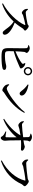

<svg xmlns="http://www.w3.org/2000/svg" viewBox="2056 -2884 859 5010"><g transform="rotate(90 2485.0 -379.5)"><path d="M211 -673C211 -646 215 -622 221 -605C233 -573 277 -521 315 -521C342 -521 350 -543 382 -553C434 -568 567 -604 620 -611C631 -612 637 -609 632 -595C546 -395 304 -148 68 -26L81 -5C302 -79 452 -211 544 -307C636 -249 686 -182 740 -107C782 -52 803 -21 837 -21C869 -21 887 -47 887 -73C887 -173 732 -275 569 -334C637 -409 693 -499 727 -550C739 -568 779 -581 779 -605C779 -633 699 -700 662 -700C644 -700 629 -675 606 -669C555 -656 370 -622 307 -622C273 -622 250 -654 230 -681Z M1730 -681C1730 -621 1778 -572 1838 -572C1898 -572 1946 -621 1946 -681C1946 -740 1898 -789 1838 -789C1778 -789 1730 -740 1730 -681ZM1766 -681C1766 -720 1798 -752 1838 -752C1878 -752 1910 -720 1910 -681C1910 -641 1878 -609 1838 -609C1798 -609 1766 -641 1766 -681ZM1623 -601C1629 -593 1639 -578 1643 -563C1650 -544 1646 -535 1630 -521C1569 -469 1444 -403 1319 -353C1323 -444 1329 -541 1335 -585C1339 -616 1361 -623 1361 -647C1361 -677 1294 -726 1242 -727C1216 -728 1182 -713 1158 -704L1159 -690C1206 -680 1232 -671 1237 -646C1246 -608 1234 -294 1236 -173C1238 -25 1263 10 1465 10C1608 10 1715 -2 1763 -17C1788 -25 1805 -38 1805 -67C1805 -99 1769 -114 1706 -114C1680 -114 1597 -79 1446 -79C1333 -79 1316 -89 1315 -178C1314 -205 1315 -253 1317 -308C1482 -355 1619 -411 1701 -450C1739 -468 1767 -474 1767 -496C1767 -519 1740 -560 1703 -586C1683 -600 1663 -607 1635 -612Z M2194 -695 2183 -676C2275 -610 2305 -574 2353 -512C2379 -478 2396 -463 2422 -463C2453 -463 2474 -487 2474 -517C2474 -610 2321 -672 2194 -695ZM2906 -598C2763 -397 2382 -128 2288 -128C2253 -128 2219 -163 2193 -191L2178 -182C2179 -158 2188 -122 2199 -102C2220 -66 2285 -12 2335 -12C2361 -12 2373 -41 2400 -58C2626 -199 2810 -368 2926 -585Z M3093 -37C3281 -109 3465 -252 3563 -385C3564 -269 3565 -148 3562 -112C3561 -99 3553 -93 3540 -94C3509 -96 3460 -106 3415 -114L3409 -97C3449 -76 3490 -58 3517 -32C3544 -8 3545 30 3578 30C3613 30 3653 -22 3653 -76C3653 -111 3647 -143 3645 -194C3642 -269 3640 -412 3641 -498C3765 -507 3837 -497 3879 -497C3900 -497 3913 -511 3913 -530C3913 -560 3846 -598 3805 -598C3789 -598 3780 -580 3642 -563C3643 -595 3645 -633 3650 -663C3655 -698 3671 -702 3671 -725C3671 -745 3609 -785 3556 -785C3525 -785 3490 -771 3470 -761V-744C3492 -741 3516 -738 3535 -727C3552 -718 3558 -710 3558 -690C3560 -656 3561 -598 3561 -555C3454 -543 3309 -524 3239 -524C3207 -523 3185 -543 3160 -577L3144 -570C3144 -548 3145 -527 3152 -510C3163 -483 3213 -429 3245 -429C3274 -429 3301 -446 3347 -456C3391 -465 3448 -476 3513 -485C3431 -335 3260 -167 3080 -56Z M4241 -634C4204 -634 4181 -661 4158 -687L4142 -681C4143 -654 4143 -637 4149 -617C4159 -585 4211 -527 4249 -527C4270 -527 4295 -548 4319 -555C4376 -570 4624 -613 4681 -613C4690 -613 4695 -610 4692 -599C4637 -373 4445 -139 4166 5L4179 26C4491 -82 4672 -270 4786 -516C4801 -548 4840 -567 4840 -596C4840 -628 4752 -701 4713 -701C4689 -701 4677 -682 4642 -674C4591 -663 4311 -634 4241 -634Z"/></g></svg>

Font: Noto Serif CJK SC SemiBold
Style: Regular
Weight: 600
Designer: Ryoko NISHIZUKA 西塚涼子 (kana & ideographs); Frank Grießhammer (Latin, Greek & Cyrillic); Wenlong ZHANG 张文龙 (bopomofo); San
Foundry: Adobe
Version: Version 2.001;hotconv 1.1.0;makeotfexe 2.6.0